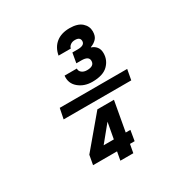

<svg xmlns="http://www.w3.org/2000/svg" viewBox="-163 -834 926 964"><g transform="rotate(-30 300.0 -352.0)"><path d="M337 -413Q290 -413 258 -440Q226 -467 231 -510H302Q301 -496 312.5 -486.5Q324 -477 343 -477Q385 -477 385 -507Q385 -534 343 -534H313L323 -591H354Q395 -591 395 -616Q395 -639 365 -639Q349 -639 338.5 -631Q328 -623 326 -612H255Q263 -656 293 -680Q323 -704 371 -704Q418 -704 441.5 -683Q465 -662 465 -632Q465 -604 451 -589.5Q437 -575 417 -568V-566Q434 -561 445.5 -547Q457 -533 457 -510Q457 -470 428 -441.5Q399 -413 337 -413ZM117 -322 129 -382H520L509 -322ZM260 0 269 -49H130L140 -104L289 -281H385L354 -109H381L371 -49H344L335 0ZM226 -109H285L302 -202Z"/></g></svg>

Font: DM Mono Medium
Style: Italic
Weight: 500
Italic angle: -10°
Designer: Colophon Foundry
Foundry: Colophon Foundry
Version: Version 1.000; ttfautohint (v1.8.2.53-6de2)